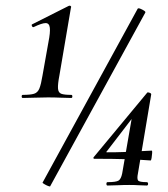

<svg xmlns="http://www.w3.org/2000/svg" viewBox="-20 -657 595 682"><path d="M61 -309Q57 -309 57 -314.5Q57 -320 61 -320Q88 -320 101 -324Q114 -328 120 -343Q126 -358 131 -389L152 -507Q159 -542 157 -558.5Q155 -575 142 -575Q129 -575 100 -561Q96 -559 93.5 -564.5Q91 -570 95 -571L224 -636Q228 -638 231 -635.5Q234 -633 232 -630L191 -389Q185 -358 186 -343Q187 -328 197.5 -324Q208 -320 233 -320Q237 -320 237 -314.5Q237 -309 233 -309Q216 -309 195.5 -310Q175 -311 150 -311Q126 -311 102.5 -310Q79 -309 61 -309ZM158 5Q157 6 150.5 3.5Q144 1 137.5 -3Q131 -7 131 -8L469 -626Q471 -629 478.5 -626Q486 -623 492 -619Q498 -615 496 -612ZM362 2Q358 2 358 -4Q358 -10 362 -10Q392 -10 401 -15.5Q410 -21 414 -41L449 -243L475 -270L359 -119Q355 -116 361 -116Q394 -116 419.5 -117Q445 -118 469 -119.5Q493 -121 519 -122Q521 -122 520.5 -113.5Q520 -105 518.5 -96Q517 -87 515 -87Q477 -90 430 -91.5Q383 -93 314 -93Q313 -93 312 -95Q311 -97 313 -99L503 -328Q505 -330 511.5 -327.5Q518 -325 517 -321L470 -41Q466 -22 470.5 -16Q475 -10 501 -10Q506 -10 506 -4Q506 2 501 2Q487 2 473 1Q459 0 439 0Q417 0 398 1Q379 2 362 2Z"/></svg>

Font: Cormorant Garamond Light SemiBold
Style: Italic
Weight: 600
Italic angle: -10°
Version: Version 4.001